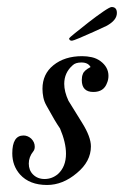

<svg xmlns="http://www.w3.org/2000/svg" viewBox="-20 -523 353 547"><path d="M114 4Q64 4 37 -26Q15 -51 15 -86Q15 -137 47 -137Q59 -137 69 -128Q79 -118 79 -105Q79 -97 75 -92Q62 -76 62 -57Q62 -38 74 -26Q87 -13 107 -13Q128 -13 145 -27Q168 -48 168 -85Q168 -117 151 -157Q144 -167 134.5 -183Q125 -199 113 -221Q106 -233 103.5 -245.5Q101 -258 101 -270Q101 -312 132 -337Q164 -363 214 -363Q228 -363 241.5 -360Q255 -357 266 -349Q289 -332 289 -307Q289 -296 285 -287Q276 -261 246 -261Q213 -261 213 -295Q213 -305 216 -312Q219 -322 238 -332Q231 -345 212 -345Q195 -345 187 -337Q163 -316 163 -284Q163 -262 175 -236Q177 -232 214 -173Q239 -133 239 -106Q239 -63 199 -30Q159 4 114 4ZM185 -407Q177 -407 177 -414Q177 -415 193.5 -428.5Q210 -442 232.5 -459.5Q255 -477 274 -490Q293 -503 298 -503Q313 -503 313 -486Q313 -465 283 -449Q268 -442 246 -432Q224 -422 206 -414.5Q188 -407 185 -407Z"/></svg>

Font: Carattere
Style: Regular
Weight: 400
Designer: Robert E. Leuschke
Foundry: Robert E. Leuschke
Version: Version 1.010; ttfautohint (v1.8.3)